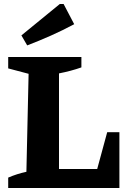

<svg xmlns="http://www.w3.org/2000/svg" viewBox="-20 -940 640 960"><path d="M516 -279H577V0H21V-52Q65 -71 112 -81L123 -571L21 -598V-655H387V-603Q336 -585 275 -573V-95H466ZM116 -713 87 -763 279 -920H298L351 -819Q293 -788 234.5 -762Q176 -736 116 -713Z"/></svg>

Font: Piazzolla SC
Style: Bold
Weight: 700
Designer: Juan Pablo del Peral
Foundry: Huerta Tipografica
Version: Version 1.330